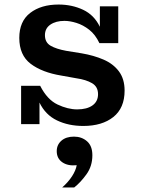

<svg xmlns="http://www.w3.org/2000/svg" viewBox="-20 -547 629 846"><path d="M73 0V-169H157Q188 -108 233.5 -86.5Q279 -65 320 -65Q363 -65 387.5 -82.5Q412 -100 412 -132Q412 -165 385.5 -180.5Q359 -196 317 -202L250 -214Q165 -228 115 -266Q65 -304 65 -380Q65 -453 113 -490Q161 -527 238 -527Q297 -527 346 -504Q395 -481 420 -429V-519H501V-357H418Q400 -395 373 -416Q346 -437 317 -446Q288 -455 264 -455Q226 -455 202 -438.5Q178 -422 178 -392Q178 -360 203 -345.5Q228 -331 272 -323L340 -312Q393 -303 436 -284.5Q479 -266 504 -232.5Q529 -199 529 -148Q529 -71 479.5 -31.5Q430 8 347 8Q282 8 231 -16.5Q180 -41 154 -95V0ZM254 279Q281 255 297.5 229.5Q314 204 318 181Q279 185 254.5 168Q230 151 230 119Q230 91 250.5 73Q271 55 306 55Q340 55 363.5 75.5Q387 96 387 137Q387 185 361 221Q335 257 307 279Z"/></svg>

Font: Montagu Slab 16pt Medium
Style: Regular
Weight: 500
Designer: Florian Karsten
Foundry: Florian Karsten
Version: Version 1.000; ttfautohint (v1.8.3)